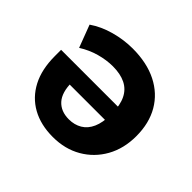

<svg xmlns="http://www.w3.org/2000/svg" viewBox="-126 -662 830 830"><g transform="rotate(45 289.5 -246.5)"><path d="M282 11Q208 11 154 -19Q100 -49 70.5 -105.5Q41 -162 41 -243V-281H409V-201H153L173 -216Q173 -153 200.5 -122.5Q228 -92 277 -92Q311 -92 337 -107.5Q363 -123 377 -154.5Q391 -186 391 -233V-243Q391 -293 375 -325.5Q359 -358 327.5 -373.5Q296 -389 250 -389Q211 -389 169.5 -377.5Q128 -366 90 -342L51 -445Q93 -474 147.5 -489Q202 -504 256 -504Q343 -504 405.5 -472.5Q468 -441 501.5 -383.5Q535 -326 535 -247Q535 -171 502.5 -113Q470 -55 413 -22Q356 11 282 11Z"/></g></svg>

Font: Nunito Sans 11pt ExtraBold
Style: Regular
Weight: 800
Version: Version 3.101;gftools[0.9.27]